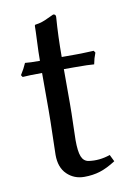

<svg xmlns="http://www.w3.org/2000/svg" viewBox="-72 -633 484 691"><g transform="rotate(-10 170.0 -287.5)"><path d="M95.2 -429.2Q95.2 -460.9 97.2 -500.5Q99.1 -540 99.1 -557.1L101.1 -560.1Q115.7 -562 126.7 -565.7Q137.7 -569.3 150.6 -575.7Q163.6 -582 170.9 -585Q180.2 -585 180.2 -575.2Q174.8 -504.4 174.8 -429.2H222.2Q232.4 -429.2 245.4 -429.4Q258.3 -429.7 272.2 -430.4Q286.1 -431.2 292 -431.2L296.9 -423.8Q289.1 -404.3 285.2 -382.8Q267.6 -384.8 212.9 -384.8H174.8V-258.8Q174.8 -225.1 173.3 -181.2Q171.9 -137.2 171.9 -126Q171.9 -85 179.4 -65.9Q187 -46.9 205.1 -43.9Q243.7 -38.1 283.7 -51.8L295.9 -26.9Q264.6 -6.8 238.3 1.5Q211.9 9.8 180.2 9.8Q143.1 9.8 117.4 -15.1Q91.8 -40 91.8 -85.9Q91.8 -97.2 93.5 -155.8Q95.2 -214.4 95.2 -248V-384.8Q46.9 -384.8 23.9 -382.8L19 -390.1Q32.2 -410.6 41 -431.2Q57.1 -429.2 95.2 -429.2Z"/></g></svg>

Font: Linux Biolinum G
Style: Regular
Weight: 400
Designer: Philipp H. Poll
Foundry: Philipp H. Poll
Version: Version 1.1.0 ; ttfautohint (v1.6)